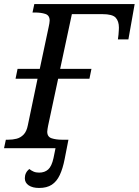

<svg xmlns="http://www.w3.org/2000/svg" viewBox="-40 -734 687 951"><path d="M154 197Q121 197 102 184Q83 171 83 149Q83 135 88.5 123.5Q94 112 105 103Q115 111 126.5 116Q138 121 154 121Q181 121 198.5 105.5Q216 90 225 49L235 0H-20L-11 -42H1Q23 -42 42.5 -47Q62 -52 77 -67.5Q92 -83 98 -114L146 -344H37L47 -393H157L201 -600Q203 -609 204.5 -618Q206 -627 206 -632Q206 -658 184.5 -665Q163 -672 134 -672H121L130 -714H627L596 -539H544Q546 -551 547 -563Q548 -575 548.5 -584.5Q549 -594 549 -597Q549 -629 533 -646.5Q517 -664 467 -664H316L258 -393H413L403 -344H248L198 -110Q197 -104 195.5 -95.5Q194 -87 194 -82Q194 -56 216 -49Q238 -42 266 -42H299L280 55Q271 101 256 133Q241 165 216.5 181Q192 197 154 197Z"/></svg>

Font: Noto Serif
Style: Italic
Weight: 400
Italic angle: -12°
Designer: Monotype Design Team
Foundry: Monotype Imaging Inc.
Version: Version 2.013